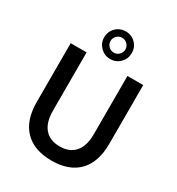

<svg xmlns="http://www.w3.org/2000/svg" viewBox="-223 -1099 1158 1254"><g transform="rotate(30 356.0 -472.0)"><path d="M82 -269V-712H202V-273Q202 -184 242 -138Q282 -92 356 -92Q430 -92 470 -138Q510 -184 510 -273V-712H629V-269Q629 -131 558.5 -58Q488 15 356 15Q224 15 153 -58Q82 -131 82 -269ZM460 -855Q460 -812 430 -781.5Q400 -751 356 -751Q313 -751 282.5 -781.5Q252 -812 252 -855Q252 -899 282.5 -929Q313 -959 356 -959Q400 -959 430 -929Q460 -899 460 -855ZM356 -911Q333 -911 316.5 -894.5Q300 -878 300 -855Q300 -832 316.5 -815.5Q333 -799 356 -799Q379 -799 395.5 -815.5Q412 -832 412 -855Q412 -878 395.5 -894.5Q379 -911 356 -911Z"/></g></svg>

Font: CST
Style: Medium
Weight: 500
Version: Version 1.00